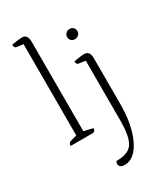

<svg xmlns="http://www.w3.org/2000/svg" viewBox="-243 -828 1019 1191"><g transform="rotate(-30 267.0 -232.0)"><path d="M50 0Q50 -21 66 -26L113 -39V-693L65 -699Q50 -701 50 -725Q80 -730 96 -732Q112 -734 125 -734Q164 -734 164 -680V-40L228 -25Q228 -13 224.5 -8Q221 -3 211 0ZM283 270Q263 270 253.5 262Q244 254 244 242Q244 231 250 223Q307 223 338.5 204Q370 185 383 139.5Q396 94 396 13V-411L348 -418Q333 -419 333 -443Q365 -448 381 -450Q397 -452 408 -452Q447 -452 447 -399V-69Q447 29 426 105.5Q405 182 368 226Q331 270 283 270ZM405 -560Q388 -560 378.5 -570Q369 -580 369 -596Q369 -611 380 -621.5Q391 -632 405 -632Q423 -632 433 -622Q443 -612 443 -596Q443 -580 431.5 -570Q420 -560 405 -560Z"/></g></svg>

Font: Petrona ExtraLight
Style: Regular
Weight: 200
Designer: Ringo R. Seeber
Foundry: Ringo R. Seeber
Version: Version 2.001; ttfautohint (v1.8.3)